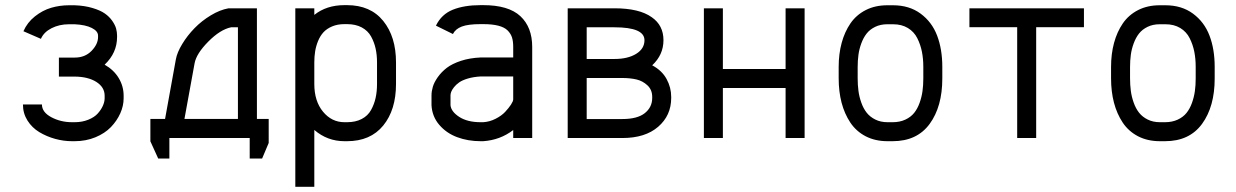

<svg xmlns="http://www.w3.org/2000/svg" viewBox="-20 -532 4764 740"><path d="M357.9 -394.5Q357.9 -412.1 333.7 -424.3Q309.6 -436.5 267.6 -438.5H246.1Q208.5 -438.5 178.7 -423.3Q148.9 -408.2 137.7 -382.3L70.3 -411.6Q85 -445.3 114.5 -468.8Q144 -492.2 177.2 -502Q210.4 -511.7 246.1 -511.7H267.6Q306.2 -510.3 336.4 -501.2Q366.7 -492.2 384 -480Q401.4 -467.8 412.6 -451.7Q423.8 -435.5 427.5 -421.9Q431.2 -408.2 431.2 -394.5V-389.2Q431.2 -328.1 383.3 -282.7Q418.5 -262.7 437.5 -231.2Q456.5 -199.7 456.5 -163.1V-153.3Q456.5 -124 443.6 -95.2Q430.7 -66.4 407.5 -42.2Q384.3 -18.1 347.7 -2.9Q311 12.2 267.6 12.2H257.8Q225.1 12.2 192.4 3.2Q159.7 -5.9 131.6 -22.7Q103.5 -39.6 85.9 -67.4Q68.4 -95.2 68.4 -129.4H141.6Q141.6 -99.6 177.7 -80.3Q213.9 -61 257.8 -61H267.6Q296.9 -61 320.3 -70.6Q343.8 -80.1 356.7 -94.5Q369.6 -108.9 376.5 -124.3Q383.3 -139.6 383.3 -153.3V-163.1Q383.3 -195.8 351.6 -216.1Q319.8 -236.3 268.6 -236.8H207V-310.1H268.6Q307.6 -310.1 332.8 -335.9Q357.9 -361.8 357.9 -389.2Z M690.9 -73.7H897V-426.8H870.6Q828.6 -418 782.7 -371.6Q736.8 -325.2 730 -288.1ZM657.7 -302.7Q662.6 -330.1 682.4 -362.5Q702.1 -395 729.7 -423.3Q757.3 -451.7 792.5 -472.9Q827.6 -494.1 860.8 -500H864.3H970.2V-73.7H1015.6V19L990.2 79.1H942.4V0H632.8V79.1H589.8L559.6 12.7V-73.7H616.2Z M1191.4 188H1118.2V-500H1191.4V-474.6Q1238.3 -512.2 1307.6 -512.2H1317.4Q1407.7 -512.2 1457 -451.4Q1506.3 -390.6 1506.3 -291.5V-208.5Q1506.3 -108.4 1457 -48.1Q1407.7 12.2 1317.4 12.2H1307.6Q1241.7 12.2 1191.4 -31.2ZM1191.4 -208.5Q1191.4 -142.1 1224.9 -101.6Q1258.3 -61 1307.6 -61H1317.4Q1350.6 -61 1374.3 -73.5Q1397.9 -85.9 1410.2 -108.2Q1422.4 -130.4 1427.7 -154.8Q1433.1 -179.2 1433.1 -208.5V-291.5Q1433.1 -320.3 1427.7 -344.7Q1422.4 -369.1 1410.2 -391.4Q1397.9 -413.6 1374.3 -426.3Q1350.6 -439 1317.4 -439H1307.6Q1280.8 -439 1260 -430.2Q1239.3 -421.4 1226.6 -407.5Q1213.9 -393.6 1205.8 -373.8Q1197.8 -354 1194.6 -334Q1191.4 -314 1191.4 -291.5Z M1643.1 -164.6Q1643.1 -180.2 1648.2 -197.5Q1653.3 -214.8 1667.2 -234.6Q1681.2 -254.4 1701.7 -270.3Q1722.2 -286.1 1756.1 -297.4Q1790 -308.6 1832.5 -310.5H1958V-351.1Q1958 -372.6 1953.4 -387.5Q1948.7 -402.3 1936.5 -414.6Q1924.3 -426.8 1900.9 -432.9Q1877.4 -439 1842.3 -439H1832.5Q1784.2 -439 1759.8 -429.7Q1735.4 -420.4 1725.6 -400.9L1660.2 -433.1Q1681.6 -477.1 1725.3 -494.6Q1769 -512.2 1832.5 -512.2H1842.3Q1939.9 -512.2 1985.6 -469.7Q2031.2 -427.2 2031.2 -351.1V0H1958V-30.8Q1907.7 7.8 1842.3 12.2H1832.5Q1783.2 12.2 1741.7 -3.4Q1700.2 -19 1672.9 -51Q1645.5 -83 1643.1 -126.5ZM1842.3 -61Q1867.2 -62.5 1890.1 -74.2Q1913.1 -85.9 1927 -100.8Q1940.9 -115.7 1949.5 -128.9Q1958 -142.1 1958 -148.9V-237.3H1832.5Q1805.2 -235.8 1783.7 -229.5Q1762.2 -223.1 1750 -214.6Q1737.8 -206.1 1729.7 -195.8Q1721.7 -185.5 1719 -178Q1716.3 -170.4 1716.3 -164.6V-126.5Q1718.8 -101.6 1750.2 -81.3Q1781.7 -61 1832.5 -61Z M2463.9 -377Q2463.9 -426.8 2348.1 -426.8H2241.2V-304.7H2348.1Q2399.9 -304.7 2431.9 -324.5Q2463.9 -344.2 2463.9 -377ZM2241.2 -73.2H2378.4Q2436.5 -73.2 2465.1 -95.9Q2493.7 -118.7 2493.7 -154.3V-158.7Q2493.7 -186 2475.3 -203.1Q2457 -220.2 2432.9 -225.8Q2408.7 -231.4 2377.9 -231.4H2241.2ZM2168 0V-500H2348.1Q2443.8 -500 2491.7 -465.8Q2537.1 -434.6 2537.1 -377Q2537.1 -320.8 2493.7 -280.3Q2531.2 -260.3 2549.1 -227.5Q2566.9 -194.8 2566.9 -158.7V-154.3Q2566.9 -86.9 2516.8 -43.5Q2466.8 0 2378.4 0Z M2766.1 0H2692.9V-500H2766.1V-266.1H3007.8V-500H3081.1V0H3007.8V-192.9H2766.1Z M3421.9 -438.5H3399.9Q3373.5 -438.5 3353 -428.5Q3332.5 -418.5 3320.1 -402.6Q3307.6 -386.7 3299.6 -364.7Q3291.5 -342.8 3288.6 -320.8Q3285.6 -298.8 3285.6 -273.9V-230Q3285.6 -204.6 3288.6 -181.9Q3291.5 -159.2 3299.6 -136.5Q3307.6 -113.8 3320.3 -97.7Q3333 -81.5 3353.5 -71.3Q3374 -61 3400.9 -61H3420.4Q3447.8 -61 3469 -70.8Q3490.2 -80.6 3503.2 -96.7Q3516.1 -112.8 3524.2 -135.3Q3532.2 -157.7 3535.4 -180.4Q3538.6 -203.1 3538.6 -229.5V-274.4Q3538.6 -305.7 3533.2 -332.8Q3527.8 -359.9 3515.4 -384.8Q3502.9 -409.7 3479 -424.1Q3455.1 -438.5 3421.9 -438.5ZM3611.8 -274.4V-229.5Q3611.8 -121.1 3563 -54.4Q3514.2 12.2 3420.4 12.2H3400.9Q3353 12.2 3316.4 -6.8Q3279.8 -25.9 3257.3 -59.6Q3234.9 -93.3 3223.6 -136.2Q3212.4 -179.2 3212.4 -230V-273.9Q3212.4 -324.2 3223.9 -366.7Q3235.4 -409.2 3257.8 -441.9Q3280.3 -474.6 3316.7 -493.2Q3353 -511.7 3399.9 -511.7H3421.9Q3484.4 -511.7 3528.1 -479.5Q3571.8 -447.3 3591.8 -394.8Q3611.8 -342.3 3611.8 -274.4Z M4157.7 -500V-427.2H3973.6V0H3900.4V-427.2H3716.3V-500Z M4471.7 -438.5H4449.7Q4423.3 -438.5 4402.8 -428.5Q4382.3 -418.5 4369.9 -402.6Q4357.4 -386.7 4349.4 -364.7Q4341.3 -342.8 4338.4 -320.8Q4335.4 -298.8 4335.4 -273.9V-230Q4335.4 -204.6 4338.4 -181.9Q4341.3 -159.2 4349.4 -136.5Q4357.4 -113.8 4370.1 -97.7Q4382.8 -81.5 4403.3 -71.3Q4423.8 -61 4450.7 -61H4470.2Q4497.6 -61 4518.8 -70.8Q4540 -80.6 4553 -96.7Q4565.9 -112.8 4574 -135.3Q4582 -157.7 4585.2 -180.4Q4588.4 -203.1 4588.4 -229.5V-274.4Q4588.4 -305.7 4583 -332.8Q4577.6 -359.9 4565.2 -384.8Q4552.7 -409.7 4528.8 -424.1Q4504.9 -438.5 4471.7 -438.5ZM4661.6 -274.4V-229.5Q4661.6 -121.1 4612.8 -54.4Q4564 12.2 4470.2 12.2H4450.7Q4402.8 12.2 4366.2 -6.8Q4329.6 -25.9 4307.1 -59.6Q4284.7 -93.3 4273.4 -136.2Q4262.2 -179.2 4262.2 -230V-273.9Q4262.2 -324.2 4273.7 -366.7Q4285.2 -409.2 4307.6 -441.9Q4330.1 -474.6 4366.5 -493.2Q4402.8 -511.7 4449.7 -511.7H4471.7Q4534.2 -511.7 4577.9 -479.5Q4621.6 -447.3 4641.6 -394.8Q4661.6 -342.3 4661.6 -274.4Z"/></svg>

Font: Anka/Coder Condensed
Style: Regular
Weight: 400
Width: 4
Monospace: yes
Version: Version 1.100